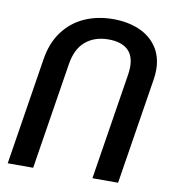

<svg xmlns="http://www.w3.org/2000/svg" viewBox="-84 -835 833 910"><g transform="rotate(10 332.5 -380.0)"><path d="M505.9 -550.8Q505.9 -606.4 474.1 -633.8Q442.4 -661.1 383.3 -661.1Q316.4 -661.1 272.9 -624.5Q229.5 -587.9 217.8 -514.2L136.2 0H13.7L95.2 -514.2Q107.4 -593.8 147.9 -648.9Q188.5 -704.1 250.5 -731.9Q312.5 -759.8 389.2 -759.8Q457.5 -759.8 512.2 -736.8Q566.9 -713.9 598.4 -668.2Q629.9 -622.6 629.9 -558.1Q629.9 -535.2 626.5 -514.2L544.9 0H421.4L502.9 -514.2Q505.9 -534.2 505.9 -550.8Z"/></g></svg>

Font: Mardoto Medium
Style: Italic
Weight: 500
Italic angle: -12°
Designer: Christian Robertson, Vahan Hovhannisyan
Foundry: Google
Version: Version 1.000